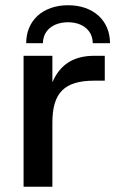

<svg xmlns="http://www.w3.org/2000/svg" viewBox="-20 -713 440 733"><path d="M70 0H180V-245C180 -359 226 -405 340 -405H380V-500H340C260 -500 209 -466 180 -399V-500H70ZM334 -548H400C400 -635 336 -693 240 -693C144 -693 80 -635 80 -548H144C144 -596 182 -628 240 -628C296 -628 334 -596 334 -548Z"/></svg>

Font: Goli Medium
Style: Regular
Weight: 500
Designer: jaikishan Patel
Foundry: MagicType
Version: Version 1.000;Glyphs 3.2 (3242)